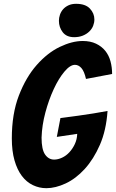

<svg xmlns="http://www.w3.org/2000/svg" viewBox="-20 -963 608 1007"><path d="M223 24Q186 24 152.5 8Q119 -8 94.5 -40.5Q70 -73 56 -122Q42 -171 42 -237Q42 -366 79 -462Q116 -558 172.5 -622Q229 -686 293.5 -717Q358 -748 414 -748Q454 -748 483.5 -734Q513 -720 532 -696.5Q551 -673 559.5 -641.5Q568 -610 568 -575L431 -549Q422 -589 407 -606Q392 -623 373 -623Q348 -623 318 -587.5Q288 -552 262 -496Q236 -440 218 -373Q200 -306 198 -241Q198 -179 216.5 -152.5Q235 -126 264 -126Q284 -126 305.5 -136Q327 -146 344 -164.5Q361 -183 372.5 -207.5Q384 -232 385 -261L278 -245L297 -344Q344 -350 389 -356Q427 -361 469.5 -368Q512 -375 544 -381Q537 -279 504 -203.5Q471 -128 424.5 -77Q378 -26 324.5 -1Q271 24 223 24ZM369 -768Q329 -768 309 -794Q289 -820 289 -854Q289 -870 294.5 -886Q300 -902 311 -914.5Q322 -927 339 -935Q356 -943 379 -943Q428 -943 451.5 -918Q475 -893 475 -861Q475 -844 468.5 -827.5Q462 -811 448 -797.5Q434 -784 414 -776Q394 -768 369 -768Z"/></svg>

Font: Bangers
Style: Regular
Weight: 400
Designer: vernon adams
Foundry: Vernon Adams
Version: Version 2.000